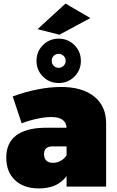

<svg xmlns="http://www.w3.org/2000/svg" viewBox="-20 -1043 652 1073"><path d="M573 -354V0H352V-59Q302 10 198 10Q112 10 63.5 -36.5Q15 -83 15 -162Q15 -243 69 -285Q123 -327 227 -329H352Q351 -358 329.5 -373.5Q308 -389 267 -389Q235 -389 190.5 -380Q146 -371 101 -354L51 -504Q121 -530 190.5 -543.5Q260 -557 321 -557Q440 -557 506.5 -503.5Q573 -450 573 -354ZM352 -175V-225H274Q226 -225 226 -181Q226 -158 239 -145.5Q252 -133 276 -133Q298 -133 318.5 -144Q339 -155 352 -175ZM308 -827Q360 -827 396 -791Q432 -755 432 -703Q432 -651 396 -615Q360 -579 308 -579Q256 -579 220 -615Q184 -651 184 -703Q184 -755 220 -791Q256 -827 308 -827ZM269 -703Q269 -687 280 -675.5Q291 -664 308 -664Q324 -664 335.5 -675.5Q347 -687 347 -703Q347 -720 335.5 -731Q324 -742 308 -742Q291 -742 280 -731Q269 -720 269 -703ZM346 -1023 485 -942 312 -849 190 -880Z"/></svg>

Font: Argentum Sans Black
Style: Regular
Weight: 900
Designer: Julieta Ulanovsky (Modified by Cristiano Sobral)
Foundry: Julieta Ulanovsky
Version: Version 1.000; ttfautohint (v1.5.65-e2d9)